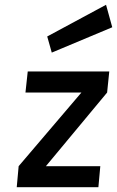

<svg xmlns="http://www.w3.org/2000/svg" viewBox="-20 -783 490 803"><path d="M50 0 58 -88 320.5 -396H86.5L96 -484H437L428 -396L172 -88H399.5L391.5 0ZM196.5 -563 177.5 -630.5 423.5 -763 449.5 -669Z"/></svg>

Font: Karla SemiBold
Style: Italic
Weight: 600
Italic angle: -8°
Designer: Jonathan Pinhorn
Version: Version 2.004;gftools[0.9.33]